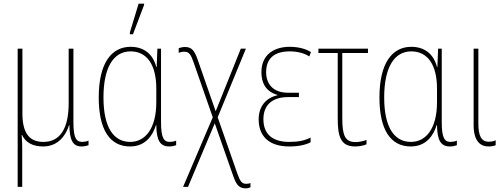

<svg xmlns="http://www.w3.org/2000/svg" viewBox="-20 -794 2758 1054"><path d="M77 232H102V31C102 6 102 -19 99 -53H101C121 -11 160 10 217 10C303 10 344 -57 359 -107H361C362 -26 379 10 428 10C445 10 458 6 466 3V-22C455 -17 441 -15 431 -15C397 -15 383 -40 383 -124V-527H357V-228C357 -85 308 -15 218 -15C137 -15 103 -69 103 -172V-527H77Z M693 -606H710L771 -767V-774H741L693 -616ZM694 10C779 10 819 -51 836 -107H838C839 -23 859 10 909 10C926 10 939 6 947 3V-22C936 -17 922 -15 912 -15C878 -15 864 -40 864 -124V-527H844L840 -426H838C819 -501 766 -537 697 -537C592 -537 522 -448 522 -259C522 -83 582 10 694 10ZM695 -15C602 -15 548 -97 548 -259C548 -419 600 -512 697 -512C788 -512 838 -436 838 -308V-233C838 -85 775 -15 695 -15Z M985 232H1012L1159 -117L1261 174C1278 223 1295 240 1329 240C1340 240 1348 237 1355 234V211C1349 213 1342 215 1333 215C1308 216 1298 201 1283 159L1175 -150L1330 -527H1302L1164 -183L1065 -467C1048 -515 1033 -536 996 -536C981 -536 967 -532 961 -529V-504C969 -507 978 -510 991 -510C1017 -511 1028 -495 1043 -451L1148 -150Z M1569 10C1619 10 1659 1 1685 -13V-39C1655 -23 1619 -15 1568 -15C1473 -15 1426 -60 1426 -140C1426 -222 1480 -261 1561 -261H1621V-285H1561C1482 -285 1441 -330 1441 -398C1441 -467 1479 -512 1571 -512C1614 -512 1653 -501 1678 -484L1687 -508C1659 -526 1618 -537 1570 -537C1486 -537 1415 -495 1415 -398C1415 -341 1437 -292 1503 -273V-271C1440 -257 1400 -210 1400 -139C1400 -51 1451 10 1569 10Z M1929 10C1955 10 1980 4 1992 -2V-26C1975 -19 1951 -14 1932 -14C1872 -14 1859 -54 1859 -148V-503H2000V-527H1728V-503H1834V-143C1834 -45 1850 10 1929 10Z M2235 10C2320 10 2360 -51 2377 -107H2379C2380 -23 2400 10 2450 10C2467 10 2480 6 2488 3V-22C2477 -17 2463 -15 2453 -15C2419 -15 2405 -40 2405 -124V-527H2385L2381 -426H2379C2360 -501 2307 -537 2238 -537C2133 -537 2063 -448 2063 -259C2063 -83 2123 10 2235 10ZM2236 -15C2143 -15 2089 -97 2089 -259C2089 -419 2141 -512 2238 -512C2329 -512 2379 -436 2379 -308V-233C2379 -85 2316 -15 2236 -15Z M2662 10C2680 10 2692 7 2701 3V-24C2690 -18 2676 -16 2663 -16C2622 -16 2606 -49 2606 -115V-527H2580V-108C2580 -20 2616 10 2662 10Z"/></svg>

Font: Noto Sans Condensed Thin
Style: Regular
Weight: 100
Width: 3
Designer: Monotype Design Team
Foundry: Monotype Imaging Inc.
Version: Version 2.013